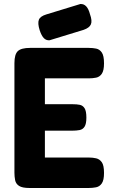

<svg xmlns="http://www.w3.org/2000/svg" viewBox="-20 -929 567 958"><path d="M127 9Q91 9 75 -1.5Q59 -12 55.5 -30Q52 -48 52 -67V-614Q52 -658 69 -674Q86 -690 130 -690H423Q443 -690 460 -686.5Q477 -683 488 -667Q499 -651 499 -613Q499 -577 488 -561Q477 -545 459.5 -541.5Q442 -538 422 -538H204V-409H343Q363 -409 378 -406Q393 -403 402 -389Q411 -375 411 -342Q411 -311 402 -297Q393 -283 377 -280Q361 -277 341 -277H204V-143H423Q443 -143 460 -139Q477 -135 488 -119.5Q499 -104 499 -66Q499 -30 488 -14Q477 2 459.5 5.5Q442 9 422 9ZM227 -728Q210 -727 198.5 -739Q187 -751 178 -778Q167 -813 174 -830.5Q181 -848 211 -857L381 -909Q398 -910 410 -897.5Q422 -885 429 -858Q441 -825 433.5 -807.5Q426 -790 397 -780Z"/></svg>

Font: Fredoka SemiCondensed SemiBold
Style: Regular
Weight: 600
Width: 4
Designer: Ben Nathan
Foundry: Milena B. Brandão, Ben Nathan
Version: Version 2.001